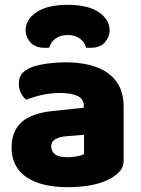

<svg xmlns="http://www.w3.org/2000/svg" viewBox="-20 -759 584 795"><path d="M260 -108Q277 -108 297.5 -111.5Q318 -115 328 -121V-201L256 -195Q228 -193 210 -183Q192 -173 192 -153Q192 -133 207.5 -120.5Q223 -108 260 -108ZM252 -501Q306 -501 350.5 -490Q395 -479 426.5 -456.5Q458 -434 475 -399.5Q492 -365 492 -318V-94Q492 -68 477.5 -51.5Q463 -35 443 -23Q378 16 260 16Q207 16 164.5 6Q122 -4 91.5 -24Q61 -44 44.5 -75Q28 -106 28 -147Q28 -216 69 -253Q110 -290 196 -299L327 -313V-320Q327 -349 301.5 -361.5Q276 -374 228 -374Q191 -374 154.5 -366Q118 -358 89 -346Q76 -355 67 -373.5Q58 -392 58 -412Q58 -438 70.5 -453.5Q83 -469 109 -480Q138 -491 177.5 -496Q217 -501 252 -501ZM260 -614Q229 -614 209.5 -599Q190 -584 184 -562Q179 -561 175 -561Q171 -561 166 -561Q125 -561 105.5 -584Q86 -607 86 -633Q86 -678 131 -708.5Q176 -739 260 -739Q344 -739 389 -708.5Q434 -678 434 -633Q434 -607 414.5 -584Q395 -561 354 -561Q349 -561 345 -561Q341 -561 336 -562Q331 -584 311 -599Q291 -614 260 -614Z"/></svg>

Font: Baloo Tammudu 2 ExtraBold
Style: Regular
Weight: 800
Designer: Maithili Shingre, Omkar Shende and Ek Type
Foundry: Ek Type
Version: Version 1.640;hotconv 1.0.111;makeotfexe 2.5.65597; ttfautoh